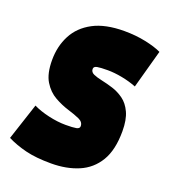

<svg xmlns="http://www.w3.org/2000/svg" viewBox="-139 -641 644 732"><g transform="rotate(20 182.5 -275.0)"><path d="M-29 -28 20 -177Q46 -164 83 -155.5Q120 -147 153 -147Q182 -147 195.5 -149.5Q209 -152 209 -162Q209 -179 190 -187.5Q171 -196 143 -204.5Q115 -213 86.5 -229Q58 -245 39 -276Q20 -307 20 -362Q20 -418 43.5 -463Q67 -508 116 -534Q165 -560 242 -560Q288 -560 328.5 -551.5Q369 -543 394 -531L351 -375Q323 -386 291.5 -392Q260 -398 233 -398Q204 -398 190.5 -395.5Q177 -393 177 -383Q177 -370 190.5 -364Q204 -358 225.5 -353.5Q247 -349 271 -341.5Q295 -334 316.5 -318.5Q338 -303 351.5 -274Q365 -245 365 -198Q365 -122 337.5 -76.5Q310 -31 261.5 -10.5Q213 10 151 10Q89 10 47 -0.5Q5 -11 -29 -28Z"/></g></svg>

Font: Georama Condensed Black
Style: Italic
Weight: 900
Width: 3
Italic angle: -9°
Designer: Jean-Baptiste Levee
Foundry: Production Type
Version: Version 1.000